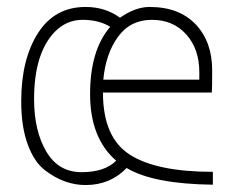

<svg xmlns="http://www.w3.org/2000/svg" viewBox="-20 -530 672 552"><path d="M592 -36V1Q421 -1 344 -47Q297 2 226 2Q165 2 110 -40Q79 -63 60 -114Q41 -165 41 -239Q41 -359 89 -434.5Q137 -510 226 -510Q283 -510 325 -479Q369 -510 410 -510Q495 -510 542.5 -460Q590 -410 590 -328Q590 -273 589 -264H276Q276 -135 353 -85.5Q430 -36 592 -36ZM297 -453Q264 -473 217.5 -473Q171 -473 137 -438Q78 -376 78 -245Q78 -154 113 -94.5Q148 -35 214.5 -35Q281 -35 314 -68Q239 -133 239 -259.5Q239 -386 297 -453ZM553 -301V-323Q553 -389 515.5 -431Q478 -473 416.5 -473Q355 -473 319.5 -424.5Q284 -376 277 -301Z"/></svg>

Font: Bubbler One
Style: Regular
Weight: 400
Designer: Brenda Gallo (gbrenda1987@gmail.com)
Foundry: Brenda Gallo
Version: Version 1.003